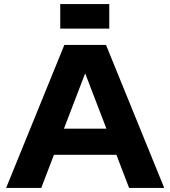

<svg xmlns="http://www.w3.org/2000/svg" viewBox="-20 -920 834 940"><path d="M612 0 550 -162H244L182 0H10L295 -700H499L784 0ZM397 -561 293 -290H501ZM275 -780V-900H515V-780Z"/></svg>

Font: Copperplate Sans CC
Style: Bold
Weight: 700
Designer: indestructible type*
Foundry: Cowboy Collective
Version: Version 1.000